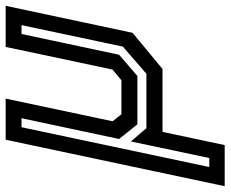

<svg xmlns="http://www.w3.org/2000/svg" viewBox="-134 -494 794 661"><g transform="rotate(-90 262.5 -163.0)"><path d="M-47.5 214 112.5 -540H254L176 -172L200 -141.5H317L354 -172L432 -540H573.5L480.5 -103L356 0H139.5L94 214ZM18.5 161H49.5L106.5 -109L152 -55.5H339.5L433 -136.5L507 -485.5H476.5L405 -149.5L332 -86.5H165.5L115 -149.5L186.5 -485.5H155.5Z"/></g></svg>

Font: Tourney Thin SemiBold
Style: Italic
Weight: 600
Italic angle: -12°
Version: Version 1.015